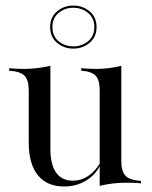

<svg xmlns="http://www.w3.org/2000/svg" viewBox="-20 -662 549 694"><path d="M212.1 12.1Q150 12.1 116.9 -28.6Q83.9 -69.4 83.9 -146V-335.5Q83.9 -373.4 68.1 -388.7Q52.4 -404 12.9 -406.5V-415.3Q23.4 -414.5 37.5 -413.7Q51.6 -412.9 66.1 -412.9Q91.1 -412.9 114.1 -415.7Q137.1 -418.5 162.1 -424.2V-124.2Q162.1 -67.7 182.7 -38.3Q203.2 -8.9 243.5 -8.9Q273.4 -8.9 298.8 -25.8Q324.2 -42.7 342.7 -74.2L341.9 -63.7Q323.4 -28.2 289.1 -8.1Q254.8 12.1 212.1 12.1ZM340.3 9.7V-335.5Q340.3 -373.4 325.4 -388.7Q310.5 -404 273.4 -406.5V-415.3Q283.9 -414.5 298.4 -413.7Q312.9 -412.9 326.6 -412.9Q350.8 -412.9 373.4 -415.7Q396 -418.5 418.5 -424.2V-79Q418.5 -41.9 434.3 -26.2Q450 -10.5 489.5 -8.1V0.8Q478.2 -0.8 463.3 -1.2Q448.4 -1.6 435.5 -1.6Q410.5 -1.6 387.5 1.2Q364.5 4 340.3 9.7ZM245.2 -486.3Q211.3 -486.3 186.3 -507.3Q161.3 -528.2 161.3 -564.5Q161.3 -600 186.3 -621Q211.3 -641.9 244.4 -641.9Q279 -641.9 304 -621Q329 -600 329 -564.5Q329 -528.2 304 -507.3Q279 -486.3 245.2 -486.3ZM245.2 -494.4Q275.8 -494.4 298.4 -512.9Q321 -531.5 321 -564.5Q321 -596.8 298.4 -615.3Q275.8 -633.9 244.4 -633.9Q214.5 -633.9 191.9 -615.3Q169.4 -596.8 169.4 -564.5Q169.4 -531.5 191.9 -512.9Q214.5 -494.4 245.2 -494.4Z"/></svg>

Font: Playfair 144pt
Style: Regular
Weight: 400
Designer: Claus Eggers Sørensen
Foundry: Claus Eggers Sørensen
Version: Version 2.001;gftools[0.9.30]